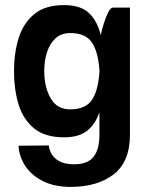

<svg xmlns="http://www.w3.org/2000/svg" viewBox="-20 -530 588 755"><path d="M491 0Q491 106 427 155.5Q363 205 258 205Q194 205 148.5 182Q103 159 79 122Q55 85 53 43L172 42Q173 57 182 74Q191 91 212.5 103.5Q234 116 272 116Q325 116 348 86.5Q371 57 371 0V-89Q356 -43 323.5 -16.5Q291 10 232 10Q156 10 113 -26Q70 -62 52.5 -121Q35 -180 35 -250Q35 -320 53 -379Q71 -438 114 -474Q157 -510 232 -510Q297 -510 330 -478.5Q363 -447 376 -392Q381 -415 389 -440Q397 -465 406 -482.5Q415 -500 424 -500H491ZM256 -400Q221 -400 198.5 -379.5Q176 -359 165 -325Q154 -291 154 -250Q154 -188 179 -144Q204 -100 256 -100Q316 -100 341 -136.5Q366 -173 371 -246V-254Q366 -327 341 -363.5Q316 -400 256 -400Z"/></svg>

Font: Haskoy Bold
Style: Regular
Weight: 700
Designer: Ertekin Erdin
Foundry: Ertekin Erdin
Version: Version 1.500; ttfautohint (v1.8.3)